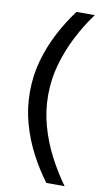

<svg xmlns="http://www.w3.org/2000/svg" viewBox="-99 -848 557 995"><g transform="rotate(10 180.0 -350.0)"><path d="M220 100Q174 39 136.5 -32.5Q99 -104 76.5 -184Q54 -264 54 -350Q54 -437 76.5 -516.5Q99 -596 136.5 -667.5Q174 -739 220 -800H316Q269 -736 231.5 -663Q194 -590 172 -511.5Q150 -433 150 -350Q150 -268 172 -189Q194 -110 231.5 -37.5Q269 35 316 100Z"/></g></svg>

Font: Figtree Medium
Style: Regular
Weight: 500
Designer: Erik Kennedy
Foundry: Erik Kennedy
Version: Version 2.001; ttfautohint (v1.8.4.7-5d5b);gftools[0.9.27]